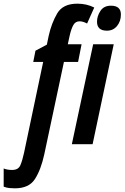

<svg xmlns="http://www.w3.org/2000/svg" viewBox="-136 -785 678 1045"><path d="M522 -706Q522 -754 468 -754Q429 -754 410.5 -725.5Q392 -697 392 -667Q392 -618 446 -618Q480 -618 501 -643.5Q522 -669 522 -706ZM368 0 483 -544H371L255 0ZM105 55 212 -448H289L308 -544H233L243 -590Q251 -626 262.5 -647.5Q274 -669 297 -669Q316 -669 338 -657L377 -744Q336 -765 285 -765Q206 -765 175 -711.5Q144 -658 129 -590L119 -542L57 -509L45 -448H99L-5 46Q-14 88 -25 114Q-36 140 -70 140Q-97 140 -116 132V231Q-100 237 -85 238.5Q-70 240 -55 240Q22 240 54.5 189Q87 138 105 55Z"/></svg>

Font: Noto Sans Display Condensed
Style: Bold Italic
Weight: 700
Width: 3
Designer: Monotype Design team
Foundry: Monotype Imaging Inc.
Version: 1.000